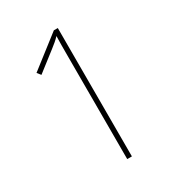

<svg xmlns="http://www.w3.org/2000/svg" viewBox="-172 -820 849 925"><g transform="rotate(-30 252.5 -357.0)"><path d="M290 0V-714H268L93 -578L109 -558L216 -641C238 -658 250 -668 265 -684C264 -650 264 -616 264 -564V0Z"/></g></svg>

Font: Noto Sans Hebrew SemiCondensed Thin
Style: Regular
Weight: 100
Width: 4
Designer: Monotype Design Team
Foundry: Monotype Imaging Inc.
Version: Version 2.004